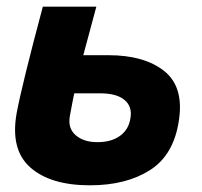

<svg xmlns="http://www.w3.org/2000/svg" viewBox="-20 -545 603 574"><path d="M304 -380Q411 -380 470.5 -333Q530 -286 515 -186Q500 -82 428.5 -36.5Q357 9 249 9Q131 9 70.5 -44.5Q10 -98 30 -208Q46 -293 108 -525H268L229 -380ZM370 -192Q376 -226 352.5 -246Q329 -266 279 -266H202Q198 -248 189 -199Q182 -162 206 -141Q230 -120 271 -120Q313 -120 339 -139Q365 -158 370 -192Z"/></svg>

Font: Raleway-v4020 ExtraBold
Style: Italic
Weight: 800
Italic angle: -12°
Designer: Matt McInerney, Pablo Impallari, Rodrigo Fuenzalida
Foundry: Matt McInerney, Pablo Impallari, Rodrigo Fuenzalida
Version: Version 4.020;PS 004.020;hotconv 1.0.88;makeotf.lib2.5.64775